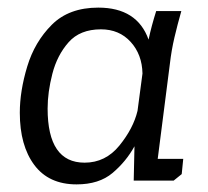

<svg xmlns="http://www.w3.org/2000/svg" viewBox="-20 -474 545 504"><path d="M456 -445Q446 -410 438 -376Q430 -342 426 -307L394 -57H461L457 -17L436 0H331L333 -90Q311 -50 275.5 -20Q240 10 181 10Q108 10 70 -41Q32 -92 32 -178Q32 -235 51.5 -299.5Q71 -364 116 -409Q161 -454 238 -454Q340 -454 370 -370Q374 -389 379 -407.5Q384 -426 390 -445ZM245 -397Q190 -397 160 -363Q130 -329 117.5 -280.5Q105 -232 105 -189Q105 -47 202 -47Q257 -47 293.5 -92Q330 -137 341 -183L354 -281Q353 -331 323 -364Q293 -397 245 -397Z"/></svg>

Font: Zilla Slab
Style: Italic
Weight: 400
Italic angle: -6°
Designer: Typotheque.com
Foundry: Typotheque type foundry
Version: Version 1.1; 2017; ttfautohint (v1.6)